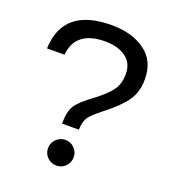

<svg xmlns="http://www.w3.org/2000/svg" viewBox="-138 -847 861 964"><g transform="rotate(20 293.0 -365.0)"><path d="M295 -744Q402 -744 472.5 -694Q543 -644 543 -544Q543 -476 509 -428Q475 -380 401 -323Q349 -282 334 -259.5Q319 -237 318 -194H228Q228 -259 249 -291.5Q270 -324 338 -373Q397 -418 420.5 -452Q444 -486 444 -537Q444 -596 401.5 -626Q359 -656 292 -656Q134 -656 121 -523H28Q36 -744 295 -744ZM204 -55Q204 -83 224.5 -103Q245 -123 273 -123Q301 -123 321 -103Q341 -83 341 -55Q341 -26 321 -6Q301 14 273 14Q244 14 224 -6Q204 -26 204 -55Z"/></g></svg>

Font: Nacelle
Style: Regular
Weight: 400
Designer: Sora Sagano
Foundry: Sora Sagano
Version: Version 1.000;FEAKit 1.0